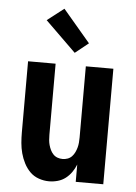

<svg xmlns="http://www.w3.org/2000/svg" viewBox="-55 -811 609 861"><g transform="rotate(5 250.0 -380.5)"><path d="M198 8Q175 8 152 0Q129 -8 112.5 -24.5Q96 -41 85 -62.5Q74 -84 68 -106.5Q62 -129 60 -152.5Q58 -176 58 -200V-520H182V-200Q182 -188 183 -176.5Q184 -165 187 -154Q190 -143 195 -132.5Q200 -122 208 -113.5Q216 -105 227 -101Q238 -97 250 -97Q262 -97 273 -101Q284 -105 292 -113.5Q300 -122 305 -132.5Q310 -143 313 -154Q316 -165 317 -176.5Q318 -188 318 -200V-520H442V0H318V-78Q311 -60 299.5 -43.5Q288 -27 272.5 -15Q257 -3 237.5 2.5Q218 8 198 8ZM263 -576 125 -711 200 -769 323 -624Z"/></g></svg>

Font: Iosevka Curly Extrabold
Style: Regular
Weight: 800
Monospace: yes
Designer: Belleve Invis
Foundry: Belleve Invis
Version: Version 22.1.2; ttfautohint (v1.8.4)